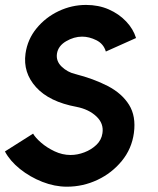

<svg xmlns="http://www.w3.org/2000/svg" viewBox="-42 -726 624 760"><path d="M223 13Q174.5 13 125.5 -6.2Q76.5 -25.5 37 -57.2Q-2.5 -89 -22.5 -126.5L89 -197Q98 -181 120.8 -161.2Q143.5 -141.5 174.2 -127Q205 -112.5 237.5 -112.5Q264.5 -112.5 292 -123Q319.5 -133.5 339.5 -152.5Q359.5 -171.5 363.5 -198.5Q369.5 -237 339.5 -265.2Q309.5 -293.5 261 -303Q153 -323 100.8 -380.8Q48.5 -438.5 59 -514Q67 -570.5 102.8 -614Q138.5 -657.5 190.2 -682Q242 -706.5 298.5 -706.5Q348 -706.5 388.5 -688.8Q429 -671 457.2 -641.2Q485.5 -611.5 496.5 -575.5L377 -522Q368 -552.5 339.5 -566.8Q311 -581 283 -581Q251 -581 219.8 -562.8Q188.5 -544.5 183.5 -514Q179 -484.5 201.8 -462.5Q224.5 -440.5 255.5 -433Q328.5 -414.5 384.5 -385.5Q440.5 -356.5 468.8 -311.2Q497 -266 488 -199.5Q479.5 -137 440.2 -89Q401 -41 343.8 -14Q286.5 13 223 13Z"/></svg>

Font: Urbanist
Style: Bold Italic
Weight: 700
Italic angle: -8°
Designer: Corey Hu
Foundry: Corey Hu
Version: Version 1.330; ttfautohint (v1.8.4.7-5d5b)